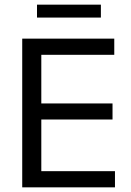

<svg xmlns="http://www.w3.org/2000/svg" viewBox="-20 -805 563 825"><path d="M75.5 0V-639H157.5V0ZM100 0V-69.5H474V0ZM122.5 -291.5V-360.5H463.5V-291.5ZM99.5 -569.5V-639H471V-569.5ZM139 -729.5V-785H413.5V-729.5Z"/></svg>

Font: Anek Latin Medium
Style: Regular
Weight: 400
Version: Version 1.003